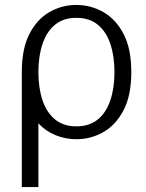

<svg xmlns="http://www.w3.org/2000/svg" viewBox="-20 -551 590 775"><path d="M68 204V-260Q68 -354 98.5 -413.5Q129 -473 179 -502Q229 -531 288 -531Q347 -531 397.5 -502Q448 -473 479 -413.5Q510 -354 510 -260Q510 -166 479 -106.5Q448 -47 397.5 -18Q347 11 288 11Q245 11 205 -5Q165 -21 135 -53V204ZM288 -41Q341 -41 375 -69Q409 -97 425.5 -146.5Q442 -196 442 -260Q442 -324 425.5 -373.5Q409 -423 375 -451Q341 -479 288 -479Q236 -479 202 -451Q168 -423 151.5 -373.5Q135 -324 135 -260Q135 -196 151.5 -146.5Q168 -97 202 -69Q236 -41 288 -41Z"/></svg>

Font: Murecho Light
Style: Regular
Weight: 300
Designer: Neil Summerour
Foundry: Positype
Version: Version 1.010; ttfautohint (v1.8.3)